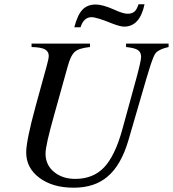

<svg xmlns="http://www.w3.org/2000/svg" viewBox="-20 -856 805 894"><path d="M625 -836H653Q631 -732 558 -732Q540 -732 501 -747Q430 -776 406 -776Q370 -776 355 -729H326Q341 -787 364 -811Q387 -835 426 -835Q458 -835 512 -811Q553 -792 574 -792Q594 -792 605.5 -801.5Q617 -811 625 -836ZM765 -653V-637Q744 -632 733.5 -627.5Q723 -623 713 -616.5Q703 -610 695.5 -592Q688 -574 681 -553Q674 -532 661 -488L578 -203Q544 -87 481 -34Q421 18 323 18Q225 18 163.5 -28Q102 -74 102 -146Q102 -201 146 -362L198 -551Q207 -583 207 -596Q207 -616 189.5 -626Q172 -636 127 -637V-653H399V-637Q348 -632 328.5 -615Q309 -598 295 -546L232 -320Q192 -179 192 -141Q192 -88 231.5 -55.5Q271 -23 330 -23Q414 -23 465 -77Q516 -131 550 -255L614 -488Q637 -573 637 -591Q637 -613 622 -623Q607 -633 567 -637V-653Z"/></svg>

Font: STIX
Style: Italic
Weight: 400
Italic angle: -16.33°
Designer: MicroPress Inc., with final additions and corrections provided by Coen Hoffman, Elsevier (retired)
Version: Version 1.1.1